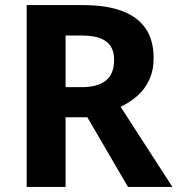

<svg xmlns="http://www.w3.org/2000/svg" viewBox="-20 -734 697 754"><path d="M84.8 0V-714H304.4Q398.3 -714 460 -690.6Q521.8 -667.2 552.5 -621.3Q583.3 -575.3 583.3 -506.1Q583.3 -457.7 566.2 -420.9Q549.2 -384.1 520.1 -358.2Q490.9 -332.4 453.7 -314.5L657 0H482.5L322.9 -273.6H237.6V0ZM237.6 -391.7H301.3Q362.1 -391.7 395.1 -417.1Q428.1 -442.4 428.1 -499.1Q428.1 -531.4 414.7 -552.4Q401.4 -573.4 373.2 -584Q344.9 -594.5 300.6 -594.5H237.6Z"/></svg>

Font: Noto Sans Symbols
Style: Regular
Weight: 400
Designer: Monotype Design Team
Foundry: Monotype Imaging Inc.
Version: Version 2.002